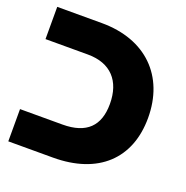

<svg xmlns="http://www.w3.org/2000/svg" viewBox="-113 -713 790 817"><g transform="rotate(20 282.5 -304.5)"><path d="M10 0H212C417 0 535 -112 535 -297C535 -486 412 -609 212 -609H10V-463H202C306 -463 362 -401 362 -297C362 -198 311 -146 202 -146H10Z"/></g></svg>

Font: Noto Sans Hebrew ExtraCondensed Black
Style: Regular
Weight: 900
Width: 2
Designer: Monotype Design Team
Foundry: Monotype Imaging Inc.
Version: Version 2.004